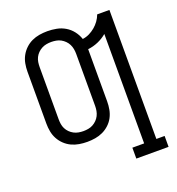

<svg xmlns="http://www.w3.org/2000/svg" viewBox="-165 -877 1131 1225"><g transform="rotate(-20 400.0 -264.0)"><path d="M550 215V141H630V-602Q603 -579 569.5 -564.5Q536 -550 500 -546V-191Q500 -164 495 -137Q490 -110 477.5 -86Q465 -62 444.5 -43Q424 -24 399.5 -12.5Q375 -1 348 3.5Q321 8 294 8Q266 8 239 3.5Q212 -1 187.5 -12.5Q163 -24 143 -43Q123 -62 110 -86Q97 -110 92 -137Q87 -164 87 -191V-544Q87 -571 92 -598Q97 -625 110 -649Q123 -673 143 -692Q163 -711 187.5 -722.5Q212 -734 239 -738.5Q266 -743 294 -743Q325 -743 356 -737Q387 -731 414 -715Q441 -699 460.5 -674Q480 -649 490 -619Q514 -622 535.5 -632.5Q557 -643 575.5 -658.5Q594 -674 608 -693.5Q622 -713 630 -735H713V141H769V215ZM294 -65Q310 -65 327 -68Q344 -71 358.5 -79Q373 -87 385 -99Q397 -111 404.5 -126Q412 -141 415 -157.5Q418 -174 418 -191V-544Q418 -561 415 -577.5Q412 -594 404.5 -609Q397 -624 385 -636Q373 -648 358.5 -656Q344 -664 327 -667Q310 -670 294 -670Q277 -670 260.5 -667Q244 -664 229 -656Q214 -648 202 -636Q190 -624 182.5 -609Q175 -594 172.5 -577.5Q170 -561 170 -544V-191Q170 -174 172.5 -157.5Q175 -141 182.5 -126Q190 -111 202 -99Q214 -87 229 -79Q244 -71 260.5 -68Q277 -65 294 -65Z"/></g></svg>

Font: Iosevka Etoile
Style: Regular
Weight: 400
Designer: Belleve Invis
Foundry: Belleve Invis
Version: Version 33.2.4